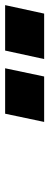

<svg xmlns="http://www.w3.org/2000/svg" viewBox="258 -1078 192 748"><g transform="rotate(-90 354.0 -704.0)"><path d="M531 -780H708L675 -628H498ZM285 -780H462L430 -628H253Z"/></g></svg>

Font: Azeret Mono ExtraBold
Style: Italic
Weight: 800
Italic angle: -12°
Designer: Martin Vácha
Foundry: Displaay
Version: Version 1.000; Glyphs 3.0.3, build 3074